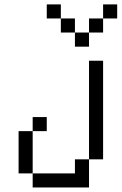

<svg xmlns="http://www.w3.org/2000/svg" viewBox="-20 -832 540 852"><path d="M187.5 -250V-312.5H125V-250H62.5V-62.5H125V0H375Q375 0 375 -125H312.5V-62.5H125V-250ZM500 -750V-812.5H437.5V-750H375V-687.5H312.5V-625H375V-687.5H437.5V-750ZM375 -125H437.5V-562.5H375ZM312.5 -687.5V-750H250V-687.5ZM250 -750V-812.5H187.5V-750Z"/></svg>

Font: CalcUnifontExMono
Style: Regular
Weight: 500
Version: Version 15.0.06